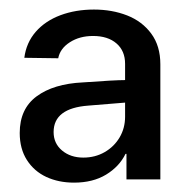

<svg xmlns="http://www.w3.org/2000/svg" viewBox="-20 -731 394 404"><path d="M154.3 -557.6Q221.7 -562.5 243.2 -562.5V-596.7Q243.2 -624 225.1 -639.6Q207 -655.3 175.8 -655.3Q147.5 -655.3 127 -642.1Q106.4 -628.9 102.5 -608.4L31.2 -609.4Q35.2 -641.1 55.2 -664.1Q75.2 -687 107.2 -699Q139.2 -710.9 177.7 -710.9Q215.8 -710.9 247.6 -698.5Q279.3 -686 298.3 -660.2Q317.4 -634.3 317.4 -595.7V-353.5H246.1V-407.2H244.1Q231 -380.4 203.1 -363.5Q175.3 -346.7 135.7 -346.7Q103.5 -346.7 77.6 -358.6Q51.8 -370.6 36.6 -394.3Q21.5 -418 21.5 -451.2Q21.5 -502 57.1 -528.3Q92.8 -554.7 154.3 -557.6ZM155.3 -399.4Q180.2 -399.4 200.2 -410.9Q220.2 -422.4 231.7 -441.9Q243.2 -461.4 243.2 -485.4V-515.1L166 -508.8Q92.8 -503.4 92.8 -453.1Q92.8 -429.2 110.6 -414.3Q128.4 -399.4 155.3 -399.4Z"/></svg>

Font: Pretendard
Style: Regular
Weight: 400
Designer: Base glyphs from Inter by Rasmus Andersson; Hangeul glyphs from Noto Sans CJK(Source Han Sans) by Jang Soo-young and Kan
Foundry: Kil Hyung-jin
Version: Version 1.309